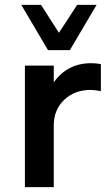

<svg xmlns="http://www.w3.org/2000/svg" viewBox="-20 -770 436 790"><path d="M267.5 -563.8H177.5L67.5 -750H148.8L222.5 -635L297.5 -750H377.5ZM355 -510Q376.2 -510 395 -506.2V-395Q370 -400 352.5 -400Q287.5 -400 244.4 -359.4Q201.2 -318.8 201.2 -253.8V0H82.5V-500H201.2V-431.2Q257.5 -510 355 -510Z"/></svg>

Font: Now Medium
Style: Regular
Weight: 500
Designer: Alfredo Marco Pradil
Foundry: Alfredo Marco Pradil
Version: Version 1.002;PS 001.002;hotconv 1.0.88;makeotf.lib2.5.64775